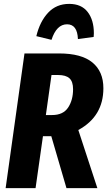

<svg xmlns="http://www.w3.org/2000/svg" viewBox="-20 -968 552 988"><path d="M383 -299 481 0H322L244 -267H201L163 0H9L106 -693H284Q399 -693 455.5 -646.5Q512 -600 512 -514Q512 -369 383 -299ZM216 -376H248Q305 -376 330.5 -414.5Q356 -453 356 -509Q356 -548 337.5 -565Q319 -582 279 -582H245ZM167 -782Q185 -857 227.5 -902.5Q270 -948 336 -948Q399 -948 431 -906.5Q463 -865 463 -797L462 -778L381 -767Q378 -843 325 -843Q271 -843 245 -763Z"/></svg>

Font: Fira Sans Extra Condensed
Style: Bold Italic
Weight: 700
Width: 3
Italic angle: -8°
Designer: Carrois Corporate & Edenspiekermann AG
Foundry: Carrois Corporate GbR & Edenspiekermann AG
Version: Version 4.203